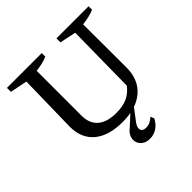

<svg xmlns="http://www.w3.org/2000/svg" viewBox="-220 -824 1201 1201"><g transform="rotate(-45 380.0 -224.0)"><path d="M384 10Q261 10 194.5 -45.5Q128 -101 128 -204L136 -595L22 -618V-653H330V-622Q310 -613 286 -607Q262 -601 229 -597V-200Q229 -131 271.5 -94.5Q314 -58 395 -58Q453 -58 493 -76Q533 -94 562 -133L568 -595L460 -618V-653H744V-622Q722 -613 696.5 -607Q671 -601 640 -597L641 -215Q641 -108 573 -49Q505 10 384 10ZM431 205Q399 205 379.5 191Q360 177 353 156Q346 135 354 111Q362 87 387 68L484 -21H510L441 70Q420 98 426 118.5Q432 139 462 139Q481 139 497.5 131Q514 123 529 109L539 134Q521 168 493 186.5Q465 205 431 205Z"/></g></svg>

Font: Piazzolla 24pt Medium
Style: Regular
Weight: 500
Designer: Juan Pablo del Peral
Foundry: Huerta Tipografica
Version: Version 2.005